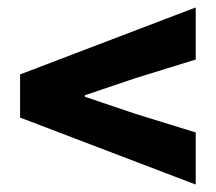

<svg xmlns="http://www.w3.org/2000/svg" viewBox="-20 -590 580 516"><path d="M506 -94 34 -274V-390L506 -570V-430L344 -380L208 -334V-330L344 -284L506 -234Z"/></svg>

Font: Assistant ExtraBold
Style: Regular
Weight: 800
Designer: Hebrew By Ben Nathan, Latin by Paul Hunt
Version: Version 3.000